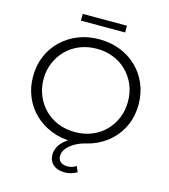

<svg xmlns="http://www.w3.org/2000/svg" viewBox="-148 -957 1134 1292"><g transform="rotate(15 419.5 -311.0)"><path d="M424 220Q373 220 343.5 194Q314 168 314 125Q314 101 326 74Q338 47 369.5 21Q401 -5 454 -27L451 4Q442 5 434.5 5.5Q427 6 420 6Q340 6 273.5 -20.5Q207 -47 157 -95Q107 -143 79.5 -208Q52 -273 52 -350Q52 -427 79.5 -492Q107 -557 157 -605Q207 -653 273.5 -679.5Q340 -706 420 -706Q499 -706 566 -679.5Q633 -653 682.5 -605Q732 -557 759.5 -492Q787 -427 787 -350Q787 -260 750.5 -188.5Q714 -117 652.5 -70.5Q591 -24 516 -6Q473 4 439 23.5Q405 43 385.5 67.5Q366 92 366 120Q366 148 384.5 162Q403 176 431 176Q447 176 463.5 171Q480 166 492 157L509 196Q491 207 469.5 213.5Q448 220 424 220ZM420 -60Q483 -60 536.5 -81.5Q590 -103 629.5 -142.5Q669 -182 691 -235Q713 -288 713 -350Q713 -413 691 -465.5Q669 -518 629.5 -557.5Q590 -597 536.5 -618.5Q483 -640 420 -640Q357 -640 303 -618.5Q249 -597 209.5 -557.5Q170 -518 147.5 -465.5Q125 -413 125 -350Q125 -288 147.5 -235Q170 -182 209.5 -142.5Q249 -103 303 -81.5Q357 -60 420 -60ZM266 -795V-842H574V-795Z"/></g></svg>

Font: Montserrat Thin
Style: Regular
Weight: 400
Version: Version 9.000